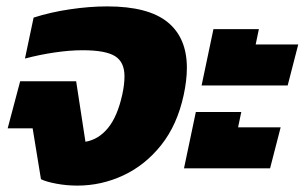

<svg xmlns="http://www.w3.org/2000/svg" viewBox="-20 -570 952 600"><path d="M222 10Q188 10 156 4Q124 -2 108 -10L82 -169H4L43 -316H218L247 -127Q288 -134 317.5 -170Q347 -206 362 -274Q369 -305 369 -332Q369 -376 339.5 -394.5Q310 -413 238 -413Q198 -413 150.5 -406Q103 -399 58 -387L85 -515Q138 -532 199 -541Q260 -550 315 -550Q443 -550 503.5 -501Q564 -452 564 -358Q564 -339 561.5 -317.5Q559 -296 554 -273Q534 -180 484 -117Q434 -54 365.5 -22Q297 10 222 10Z M610 -303 647 -479H789L779 -431H912L879 -303ZM555 -44 592 -220H734L724 -172H857L824 -44Z"/></svg>

Font: Kanit
Style: Bold Italic
Weight: 700
Italic angle: -12°
Designer: Katatrad Team
Foundry: CadsonDemak
Version: Version 2.000; ttfautohint (v1.8.3)